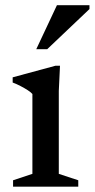

<svg xmlns="http://www.w3.org/2000/svg" viewBox="-20 -700 356 720"><path d="M205 -453.5 200.5 -359V-48L273.5 -24V0H29V-24L101.5 -48V-347.5Q96 -354 84 -361.8Q72 -369.5 57.2 -377.2Q42.5 -385 27.5 -390.5V-410L188 -453.5ZM116 -515.5 193.5 -680.5H315.5V-666L157 -515.5Z"/></svg>

Font: Newsreader 16pt Medium
Style: Regular
Weight: 500
Designer: Hugues Gentile
Foundry: Production Type
Version: Version 1.003